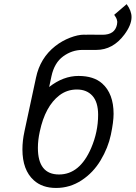

<svg xmlns="http://www.w3.org/2000/svg" viewBox="-20 -906 664 940"><path d="M165.5 -182.1Q165.5 -51.8 269 -51.8Q370.6 -51.8 426.3 -181.2Q460.4 -260.7 460.4 -343.8Q460.4 -405.8 432.6 -436.8Q404.8 -467.8 356.4 -467.8Q308.1 -467.8 270.5 -439Q201.2 -385.7 174.8 -262.2Q165.5 -220.2 165.5 -182.1ZM421.4 -736.3 481.9 -735.8Q542.5 -735.8 552.7 -785.6L554.2 -798.8L552.2 -809.6L548.8 -818.4L539.1 -833.5L600.1 -885.7Q624 -853 624 -822.3Q624 -784.2 589.4 -737.3Q533.2 -661.6 451.2 -661.6H383.3Q332.5 -661.6 289.3 -630.1Q246.1 -598.6 231.9 -532.7L220.7 -480Q289.6 -534.2 364.3 -534.2Q439 -534.2 480.5 -497.1Q536.1 -447.3 536.1 -348.6Q536.1 -309.6 522.7 -246.1Q509.3 -182.6 472.9 -121.6Q436.5 -60.5 379.4 -23.2Q322.3 14.2 254.6 14.2Q187 14.2 145.5 -23.4Q89.8 -73.7 89.8 -174.3Q89.8 -217.3 99.6 -261.7V-262.2L156.2 -525.4Q176.3 -622.1 251 -680.7Q284.2 -706.5 323 -721.4Q361.8 -736.3 391.6 -736.3L398.9 -735.8Q404.8 -736.3 410.2 -736.3Z"/></svg>

Font: Tuffy
Style: Italic
Weight: 400
Italic angle: -12°
Designer: Thatcher Ulrich, Karoly Barta and Michael Everson
Version: Version 001.271